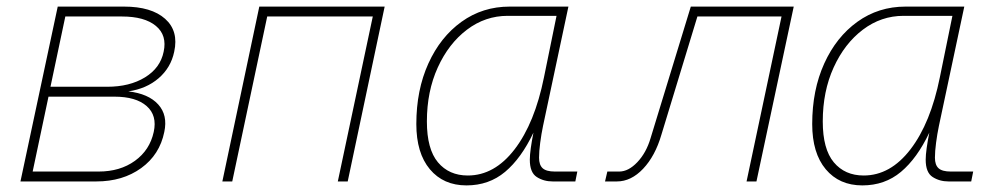

<svg xmlns="http://www.w3.org/2000/svg" viewBox="-20 -550 3040 582"><path d="M42 0 155 -530H356Q439 -530 480.5 -493Q522 -456 508 -393Q498 -345 461 -313Q424 -281 369 -273Q430 -266 459.5 -233.5Q489 -201 478 -150Q464 -81 408 -40.5Q352 0 272 0ZM133 -287H305Q373 -287 419.5 -315.5Q466 -344 476 -393Q487 -443 452.5 -471.5Q418 -500 350 -500H178ZM79 -30H279Q344 -30 389 -62.5Q434 -95 446 -150Q457 -200 424.5 -228.5Q392 -257 327 -257H127Z M654 0 766 -530H1146L1034 0H1004L1110 -500H790L684 0Z M1394 12Q1324 12 1283 -37Q1242 -86 1242 -174Q1242 -277 1278.5 -357.5Q1315 -438 1379 -484Q1443 -530 1525 -530H1703L1626 -168Q1621 -144 1617.5 -117.5Q1614 -91 1614 -72Q1614 -50 1625 -40Q1636 -30 1662 -30H1730L1724 0H1655Q1628 0 1607 -13.5Q1586 -27 1586 -66Q1586 -80 1589 -101.5Q1592 -123 1597 -148Q1560 -70 1511 -29Q1462 12 1394 12ZM1398 -18Q1479 -18 1540 -97.5Q1601 -177 1629 -316L1667 -502H1519Q1451 -502 1395.5 -460Q1340 -418 1307 -345.5Q1274 -273 1274 -182Q1274 -98 1307.5 -58Q1341 -18 1398 -18Z M1814 0 1821 -30H1857Q1885 -30 1912 -58.5Q1939 -87 1952 -131L2074 -530H2386L2273 0H2243L2349 -500H2094L1985 -142Q1966 -77 1929.5 -38.5Q1893 0 1850 0Z M2594 12Q2524 12 2483 -37Q2442 -86 2442 -174Q2442 -277 2478.5 -357.5Q2515 -438 2579 -484Q2643 -530 2725 -530H2903L2826 -168Q2821 -144 2817.5 -117.5Q2814 -91 2814 -72Q2814 -50 2825 -40Q2836 -30 2862 -30H2930L2924 0H2855Q2828 0 2807 -13.5Q2786 -27 2786 -66Q2786 -80 2789 -101.5Q2792 -123 2797 -148Q2760 -70 2711 -29Q2662 12 2594 12ZM2598 -18Q2679 -18 2740 -97.5Q2801 -177 2829 -316L2867 -502H2719Q2651 -502 2595.5 -460Q2540 -418 2507 -345.5Q2474 -273 2474 -182Q2474 -98 2507.5 -58Q2541 -18 2598 -18Z"/></svg>

Font: Geist Mono Thin
Style: Italic
Weight: 100
Italic angle: -12°
Monospace: yes
Designer: Basement.studio, Andrés Briganti, Mateo Zaragoza
Foundry: Basement.studio, Vercel, Andrés Briganti, Guido Ferreyra, Mateo Zaragoza
Version: Version 1.500; ttfautohint (v1.8.4.7-5d5b)